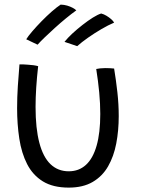

<svg xmlns="http://www.w3.org/2000/svg" viewBox="-20 -810 629 853"><path d="M407.5 -503.5Q413 -505 424.2 -506.2Q435.5 -507.5 447 -507.5Q457 -507.5 468.5 -507Q480 -506.5 487 -505.5Q495.5 -454 501.5 -400.2Q507.5 -346.5 507.5 -294.5Q507.5 -230 496.5 -172.5Q485.5 -115 460.2 -71Q435 -27 392 -1.8Q349 23.5 285.5 23.5Q215.5 23.5 170.5 -4.2Q125.5 -32 100.5 -81Q75.5 -130 65.8 -193.8Q56 -257.5 56 -329.5Q56 -377.5 59.2 -427Q62.5 -476.5 66.5 -524Q73.5 -524 84.8 -523.8Q96 -523.5 105 -522.5Q117 -522 129 -520.2Q141 -518.5 149.5 -516Q144 -467.5 141 -422Q138 -376.5 138 -335Q138 -239.5 154.8 -175.8Q171.5 -112 204.5 -80.5Q237.5 -49 285.5 -49Q330.5 -49 361.8 -77.5Q393 -106 409.2 -162.8Q425.5 -219.5 425.5 -303.5Q425.5 -349 420.8 -399.5Q416 -450 407.5 -503.5ZM249.5 -789.5Q265.5 -789 278.8 -785Q292 -781 302.5 -775.5Q313 -770 319 -764Q298 -749 273 -728.5Q248 -708 223.8 -686Q199.5 -664 179.2 -644.5Q159 -625 147 -611.5L96.5 -635.5Q105.5 -650 124 -671.5Q142.5 -693 165 -716Q187.5 -739 210 -758.8Q232.5 -778.5 249.5 -789.5ZM429.5 -750Q441.5 -747 453 -740Q464.5 -733 473.8 -725Q483 -717 487 -709.5Q461 -698.5 430.2 -680.5Q399.5 -662.5 371 -642.5Q342.5 -622.5 323 -605L266.5 -624Q280 -641 301.2 -660.8Q322.5 -680.5 346.5 -699.2Q370.5 -718 392.5 -731.8Q414.5 -745.5 429.5 -750Z"/></svg>

Font: Grandstander Thin Light
Style: Regular
Weight: 300
Version: Version 1.200